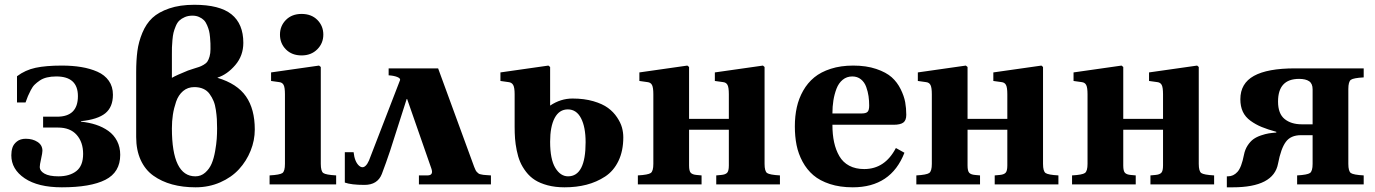

<svg xmlns="http://www.w3.org/2000/svg" viewBox="-20 -779 5807 811"><path d="M27.8 -123Q27.8 -140.6 32.5 -155.3Q37.1 -169.9 51.5 -181.4Q65.9 -192.9 88.9 -192.9Q118.2 -192.9 138.7 -179.4Q159.2 -166 159.2 -142.1Q159.2 -133.3 153.6 -108.2Q147.9 -83 147.9 -73.2Q147.9 -57.1 167.7 -45.7Q187.5 -34.2 227.1 -34.2Q273.9 -34.2 302.5 -56.4Q331.1 -78.6 331.1 -128.9Q331.1 -178.7 303.7 -209.5Q276.4 -240.2 225.1 -240.2H162.1V-286.1H221.2Q309.1 -286.1 309.1 -373Q309.1 -456.1 217.8 -456.1Q195.8 -456.1 178.5 -451.9Q161.1 -447.8 148.2 -439Q135.3 -430.2 126.5 -421.6Q117.7 -413.1 109.9 -397.9Q102.1 -382.8 98.1 -373.3Q94.2 -363.8 87.9 -346.2H51.8V-457Q86.9 -483.4 130.4 -492.7Q173.8 -502 241.2 -502Q286.1 -502 323.2 -495.8Q360.4 -489.7 391.4 -476.1Q422.4 -462.4 439.7 -437.7Q457 -413.1 457 -378.9Q457 -326.7 424.8 -300.5Q392.6 -274.4 321.8 -267.1V-265.1Q356 -261.7 385 -252.2Q414.1 -242.7 437.5 -226.1Q460.9 -209.5 474.4 -183.6Q487.8 -157.7 487.8 -125Q487.8 -51.3 425 -19.5Q362.3 12.2 241.2 12.2Q140.6 12.2 84.2 -25.9Q27.8 -64 27.8 -123Z M1007.8 -598.1Q1007.8 -543.9 973.9 -504.2Q939.9 -464.4 898.9 -451.2V-450.2Q981.9 -425.3 1019 -371.8Q1056.2 -318.4 1056.2 -231.9Q1056.2 -186 1038.6 -142.3Q1021 -98.6 989.5 -64.2Q958 -29.8 910.2 -8.8Q862.3 12.2 806.2 12.2Q752 12.2 707.3 0Q662.6 -12.2 627.9 -36.9Q593.3 -61.5 574.2 -103.3Q555.2 -145 555.2 -200.2V-474.1Q555.2 -524.4 560.3 -563.2Q565.4 -602.1 581.3 -640.4Q597.2 -678.7 623.5 -703.4Q649.9 -728 694.8 -743.4Q739.7 -758.8 800.8 -758.8Q907.7 -758.8 957.8 -718.5Q1007.8 -678.2 1007.8 -598.1ZM706.1 -548.8V-450.2Q724.1 -460.9 773.9 -481Q783.2 -484.4 798.1 -489Q813 -493.7 821 -496.3Q829.1 -499 839.8 -505.1Q850.6 -511.2 856 -519Q861.3 -526.9 865.2 -540.3Q869.1 -553.7 869.1 -571.8Q869.1 -586.9 868.9 -595.7Q868.7 -604.5 867.2 -621.3Q865.7 -638.2 863 -648.7Q860.4 -659.2 854.7 -672.6Q849.1 -686 841.3 -693.8Q833.5 -701.7 821 -707.3Q808.6 -712.9 793 -712.9Q774.9 -712.9 760.7 -706.8Q746.6 -700.7 737.5 -692.1Q728.5 -683.6 722.2 -668.2Q715.8 -652.8 712.9 -640.9Q710 -628.9 708.3 -609.1Q706.5 -589.4 706.3 -578.6Q706.1 -567.9 706.1 -548.8ZM805.2 -34.2Q829.1 -34.2 846.9 -50Q864.7 -65.9 874 -87.9Q883.3 -109.9 888.7 -140.4Q894 -170.9 895.5 -192.6Q897 -214.4 897 -236.8Q897 -258.8 896 -275.9Q895 -293 891.8 -314.7Q888.7 -336.4 882.1 -352.3Q875.5 -368.2 865.2 -382.3Q855 -396.5 838.6 -403.8Q822.3 -411.1 800.8 -411.1Q772.9 -411.1 753.2 -394.3Q733.4 -377.4 723.9 -349.6Q714.4 -321.8 710.2 -294.2Q706.1 -266.6 706.1 -236.8Q706.1 -34.2 805.2 -34.2Z M1118.7 0V-38.1Q1162.1 -40.5 1172.9 -48.1Q1183.6 -55.7 1183.6 -86.9V-380.9Q1183.6 -409.7 1178 -420.2Q1172.4 -430.7 1159.7 -432.1L1125 -437V-473.1L1327.6 -502L1335 -496.1V-86.9Q1335 -55.7 1345.7 -48.1Q1356.4 -40.5 1399.9 -38.1V0ZM1162.6 -632.8Q1162.6 -669.4 1187.7 -694.8Q1212.9 -720.2 1253.9 -720.2Q1295.4 -720.2 1320.6 -694.8Q1345.7 -669.4 1345.7 -632.8Q1345.7 -596.2 1320.1 -570.6Q1294.4 -544.9 1253.9 -544.9Q1212.9 -544.9 1187.7 -570.3Q1162.6 -595.7 1162.6 -632.8Z M1538.6 -101.1 1669.9 -440.9Q1671.9 -448.2 1657.7 -453.9Q1643.6 -459.5 1621.6 -460.9V-490.2H1725.6H1830.6L1982.9 -74.2Q1986.3 -65.9 1988.8 -60.5Q1991.2 -55.2 1995.6 -51.3Q2000 -47.4 2002 -45.7Q2003.9 -43.9 2011.2 -42.5Q2018.6 -41 2021.5 -40.5Q2024.4 -40 2036.1 -39.3Q2047.9 -38.6 2053.7 -38.1V0H1749.5V-38.1H1785.6Q1812.5 -38.1 1801.8 -67.9L1699.7 -360.8H1697.8Q1685.5 -324.2 1665 -258.3Q1644.5 -192.4 1627.7 -141.8Q1610.8 -91.3 1592.8 -43.9Q1574.7 2 1519.5 2Q1463.9 2 1436.5 -7.8V-136.2H1473.6Q1478 -95.2 1497.1 -78.6Q1515.6 -63 1531.7 -87.9Q1535.2 -93.3 1538.6 -101.1Z M2153.8 -243.2V-380.9Q2153.8 -409.2 2147.7 -419.9Q2141.6 -430.7 2128.4 -432.1L2093.8 -437V-473.1L2296.4 -502L2303.7 -496.1V-402.8V-333Q2348.1 -362.8 2398.4 -362.8Q2447.3 -362.8 2486.1 -351.6Q2524.9 -340.3 2548.1 -323.2Q2571.3 -306.2 2586.4 -283.4Q2601.6 -260.7 2607.2 -240.2Q2612.8 -219.7 2612.8 -199.2Q2612.8 -141.6 2592.3 -99.1Q2571.8 -56.6 2535.9 -33.2Q2500 -9.8 2457.5 1.2Q2415 12.2 2364.7 12.2Q2325.2 12.2 2293.2 3.7Q2261.2 -4.9 2239.7 -18.6Q2218.3 -32.2 2202.1 -53.2Q2186 -74.2 2177 -95.5Q2168 -116.7 2162.6 -143.8Q2157.2 -170.9 2155.5 -193.6Q2153.8 -216.3 2153.8 -243.2ZM2378.4 -316.9Q2342.3 -316.9 2323 -280.8Q2303.7 -244.6 2303.7 -180.2Q2303.7 -106.4 2325.4 -70.3Q2347.2 -34.2 2379.4 -34.2Q2453.6 -34.2 2453.6 -178.2Q2453.6 -242.2 2434.3 -279.5Q2415 -316.9 2378.4 -316.9Z M2739.7 -86.9V-380.9Q2739.7 -409.2 2734.1 -419.9Q2728.5 -430.7 2715.3 -432.1L2680.7 -437V-473.1L2883.3 -502L2890.6 -496.1V-381.8V-276.9H3058.6V-380.9Q3058.6 -409.7 3053 -420.2Q3047.4 -430.7 3034.7 -432.1L2999.5 -437V-473.1L3202.6 -502L3209.5 -496.1V-381.8V-86.9Q3209.5 -55.7 3220.2 -48.1Q3231 -40.5 3274.4 -38.1V0H3005.4V-38.1L3026.4 -40Q3043.9 -41.5 3051.3 -49.1Q3058.6 -56.6 3058.6 -80.1V-231H2890.6V-80.1Q2890.6 -56.6 2897.7 -49.1Q2904.8 -41.5 2922.4 -40L2943.4 -38.1V0H2674.3V-38.1Q2717.8 -40.5 2728.8 -48.3Q2739.7 -56.2 2739.7 -86.9Z M3496.1 -299.8H3620.1Q3637.7 -299.8 3644.5 -306.6Q3651.4 -313.5 3651.4 -333Q3651.4 -353.5 3648.7 -372.6Q3646 -391.6 3638.9 -411.6Q3631.8 -431.6 3616.7 -443.8Q3601.6 -456.1 3580.1 -456.1Q3556.6 -456.1 3539.6 -442.1Q3522.5 -428.2 3513.4 -404.5Q3504.4 -380.9 3500.2 -354.7Q3496.1 -328.6 3496.1 -299.8ZM3337.4 -245.1Q3337.4 -288.6 3345.7 -325.9Q3354 -363.3 3372.6 -396Q3391.1 -428.7 3419.2 -451.9Q3447.3 -475.1 3489.3 -488.5Q3531.2 -502 3584 -502Q3639.2 -502 3681.2 -487.8Q3723.1 -473.6 3746.6 -452.6Q3770 -431.6 3784.4 -402.3Q3798.8 -373 3803.5 -347.4Q3808.1 -321.8 3808.1 -293.9Q3808.1 -270.5 3795.4 -261.2Q3782.7 -252 3754.4 -252H3496.1Q3496.1 -210.9 3503.2 -178.2Q3510.3 -145.5 3525.4 -119.4Q3540.5 -93.3 3567.1 -79.1Q3593.8 -64.9 3630.4 -64.9Q3717.8 -64.9 3764.2 -153.8L3800.3 -133.8Q3743.7 12.2 3582 12.2Q3527.8 12.2 3485.4 -1.7Q3442.9 -15.6 3415.5 -39.1Q3388.2 -62.5 3370.1 -95.9Q3352.1 -129.4 3344.7 -166Q3337.4 -202.6 3337.4 -245.1Z M3916 -86.9V-380.9Q3916 -409.2 3910.4 -419.9Q3904.8 -430.7 3891.6 -432.1L3856.9 -437V-473.1L4059.6 -502L4066.9 -496.1V-381.8V-276.9H4234.9V-380.9Q4234.9 -409.7 4229.2 -420.2Q4223.6 -430.7 4210.9 -432.1L4175.8 -437V-473.1L4378.9 -502L4385.7 -496.1V-381.8V-86.9Q4385.7 -55.7 4396.5 -48.1Q4407.2 -40.5 4450.7 -38.1V0H4181.6V-38.1L4202.6 -40Q4220.2 -41.5 4227.5 -49.1Q4234.9 -56.6 4234.9 -80.1V-231H4066.9V-80.1Q4066.9 -56.6 4074 -49.1Q4081.1 -41.5 4098.6 -40L4119.6 -38.1V0H3850.6V-38.1Q3894 -40.5 3905 -48.3Q3916 -56.2 3916 -86.9Z M4573.7 -86.9V-380.9Q4573.7 -409.2 4568.1 -419.9Q4562.5 -430.7 4549.3 -432.1L4514.6 -437V-473.1L4717.3 -502L4724.6 -496.1V-381.8V-276.9H4892.6V-380.9Q4892.6 -409.7 4887 -420.2Q4881.3 -430.7 4868.7 -432.1L4833.5 -437V-473.1L5036.6 -502L5043.5 -496.1V-381.8V-86.9Q5043.5 -55.7 5054.2 -48.1Q5064.9 -40.5 5108.4 -38.1V0H4839.4V-38.1L4860.4 -40Q4877.9 -41.5 4885.3 -49.1Q4892.6 -56.6 4892.6 -80.1V-231H4724.6V-80.1Q4724.6 -56.6 4731.7 -49.1Q4738.8 -41.5 4756.3 -40L4777.3 -38.1V0H4508.3V-38.1Q4551.8 -40.5 4562.7 -48.3Q4573.7 -56.2 4573.7 -86.9Z M5378.4 -350.1Q5378.4 -298.8 5406 -276.4Q5433.6 -253.9 5479 -253.9H5524.4V-401.9Q5524.4 -425.8 5509.8 -435.8Q5495.1 -445.8 5467.3 -445.8Q5378.4 -445.8 5378.4 -350.1ZM5162.1 12.2V-34.2H5167Q5189.9 -34.2 5207 -53Q5224.1 -71.8 5234.4 -125Q5238.8 -147.5 5250 -164.6Q5261.2 -181.6 5274.4 -191.2Q5287.6 -200.7 5306.4 -207Q5325.2 -213.4 5339.1 -215.6Q5353 -217.8 5371.1 -219.2V-222.2Q5334 -232.4 5309.1 -242.7Q5284.2 -252.9 5262.2 -268.8Q5240.2 -284.7 5229.7 -307.1Q5219.2 -329.6 5219.2 -359.9Q5219.2 -426.8 5276.6 -458.5Q5334 -490.2 5449.2 -490.2H5740.2V-452.1Q5696.8 -449.7 5686 -441.9Q5675.3 -434.1 5675.3 -402.8V-86.9Q5675.3 -55.7 5686 -48.1Q5696.8 -40.5 5740.2 -38.1V0H5459V-38.1Q5502.4 -40.5 5513.4 -48.3Q5524.4 -56.2 5524.4 -86.9V-208H5475.1Q5432.1 -208 5411.4 -179.9Q5390.6 -151.9 5378.4 -87.9Q5359.9 12.2 5187 12.2Z"/></svg>

Font: Linguistics Pro
Style: Bold
Weight: 700
Designer: Stefan Peev, Context Ltd
Foundry: Stefan Peev, Context Ltd
Version: Version 001.000